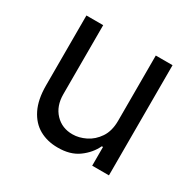

<svg xmlns="http://www.w3.org/2000/svg" viewBox="-127 -682 834 824"><g transform="rotate(30 290.5 -269.5)"><path d="M420.9 -222.7V-545.9H503.9V0H420.9V-92.8H415Q395.5 -51.3 355.2 -22Q314.9 7.3 252.9 6.8Q201.7 6.8 162.1 -15.4Q122.6 -37.6 99.9 -83.5Q77.1 -129.4 77.1 -199.2V-545.9H160.2V-204.1Q160.2 -145 194.1 -109.4Q228 -73.7 280.3 -74.2Q311.5 -74.2 344 -90.1Q376.5 -106 398.7 -138.9Q420.9 -171.9 420.9 -222.7Z"/></g></svg>

Font: Inter
Style: Regular
Weight: 400
Designer: Rasmus Andersson
Foundry: rsms
Version: Version 4.000;git-8c9346024